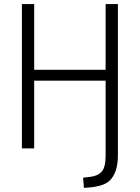

<svg xmlns="http://www.w3.org/2000/svg" viewBox="-20 -725 683 938"><path d="M390 193 386 143 421 139Q457 135 476.5 114Q496 93 496 35V-331H147V0H87V-705H147V-384H496V-705H556V32Q556 70 548.5 98Q541 126 526 146Q511 166 486 176Q461 186 425 190Z"/></svg>

Font: Nunito Sans 10pt Condensed Light
Style: Regular
Weight: 300
Width: 3
Designer: Vernon Adams
Foundry: Vernon Adams
Version: Version 3.101;gftools[0.9.27]